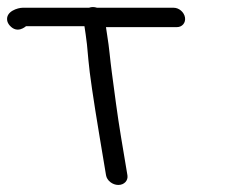

<svg xmlns="http://www.w3.org/2000/svg" viewBox="-42 -487 668 545"><path d="M319.7 10.5 301.4 -99C290.7 -163.2 283.1 -224.7 275.4 -281.8C269.9 -322.3 268.5 -349.4 262.2 -387.3C260.8 -396.2 259.8 -402.5 258.8 -410H460.2C475.3 -410 485.6 -422.5 483.1 -437.5C480.6 -452.5 466.1 -465 451.1 -465H233.6C229.4 -466.2 225.8 -467 221.9 -467C217.9 -467 214.4 -466.4 210.6 -465H22.1C9.2 -465 -26.4 -455 -21.5 -428.3C-20.6 -423.5 -18 -418.7 -14.4 -414.6C7.3 -390 30.4 -411.8 32 -412.7H197.7C198.4 -407.6 199.7 -398.3 201.1 -389.9C203.4 -376.3 206.1 -351.5 209 -316C212.1 -279.6 222.6 -207.8 240.6 -99.7L259 10.5C261.5 25.5 277.3 38 293.9 38C310.5 38 322.2 25.5 319.7 10.5Z"/></svg>

Font: MewTooHand
Style: BdLta
Weight: 400
Designer: Mew Too, Robert Jablonski
Version: Version 0.77